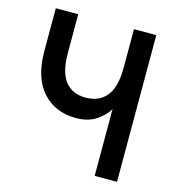

<svg xmlns="http://www.w3.org/2000/svg" viewBox="-105 -792 825 885"><g transform="rotate(15 308.0 -350.0)"><path d="M426 0V-318Q407 -286.5 369 -260.8Q331 -235 272.5 -235Q173 -235 113 -302Q53 -369 53 -497V-700H160V-515Q160 -423.5 194 -380.5Q228 -337.5 292 -337.5Q356 -337.5 391 -380.5Q426 -423.5 426 -515V-700H532.5V0Z"/></g></svg>

Font: Overpass Mono SemiBold
Style: Regular
Weight: 600
Monospace: yes
Designer: Delve Withrington, Dave Bailey
Foundry: Delve Fonts LLC
Version: Version 4.000